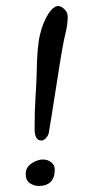

<svg xmlns="http://www.w3.org/2000/svg" viewBox="-20 -600 293 638"><path d="M162 -37Q162 18 108 18Q93 18 79 8.5Q65 -1 65.5 -23Q66 -45 85.5 -57.5Q105 -70 122 -70Q139 -70 150.5 -60.5Q162 -51 162 -37ZM142 -158Q140 -149 132.5 -141Q125 -133 117 -133Q95 -133 95 -172Q95 -235 98 -278.5Q101 -322 102 -360Q103 -443 112.5 -483.5Q122 -524 139.5 -552Q157 -580 174 -580Q183 -580 194 -569.5Q205 -559 205 -544.5Q205 -530 203 -516.5Q201 -503 196.5 -484.5Q192 -466 186.5 -435Q181 -404 165 -301Q149 -198 142 -158Z"/></svg>

Font: Cookie
Style: Regular
Weight: 400
Designer: Ania Kruk
Foundry: Ania Kruk
Version: Version 1.004